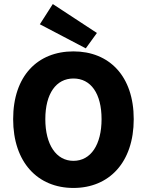

<svg xmlns="http://www.w3.org/2000/svg" viewBox="-20 -917 727 949"><path d="M343 12C520 12 641 -115 641 -328C641 -541 520 -663 343 -663C166 -663 45 -542 45 -328C45 -115 166 12 343 12ZM343 -122C258 -122 204 -202 204 -328C204 -455 258 -529 343 -529C429 -529 482 -455 482 -328C482 -202 429 -122 343 -122ZM404 -678 459 -754 241 -897 177 -797Z"/></svg>

Font: DAIFUKU Sans
Style: Bold
Weight: 700
Designer: Original font ‘Source Han Sans JP’ : Paul D. Hunt
Foundry: Daifuku
Version: Version 1.000